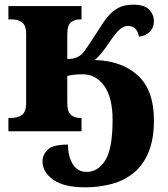

<svg xmlns="http://www.w3.org/2000/svg" viewBox="-20 -562 719 822"><path d="M345 240Q254 240 208 207.5Q162 175 162 129Q162 101 184 79Q206 57 271 57Q271 107 291.5 140.5Q312 174 351 174Q400 174 431 124Q462 74 462 -48Q462 -144 426.5 -194Q391 -244 333 -244Q313 -244 296.5 -242Q280 -240 268 -237V-122Q268 -84 283.5 -70.5Q299 -57 322 -57H329V0H16V-57H30Q55 -57 73.5 -69.5Q92 -82 92 -123V-415Q92 -454 74 -466.5Q56 -479 32 -479H16V-536H329V-479H322Q300 -479 284 -466.5Q268 -454 268 -413V-309Q309 -309 332 -332Q343 -344 358 -367Q373 -390 398 -428Q419 -463 439.5 -488.5Q460 -514 486 -528Q512 -542 550 -542Q599 -542 619 -520.5Q639 -499 639 -473Q639 -443 620 -425Q601 -407 575 -405Q572 -425 560.5 -438Q549 -451 528 -451Q511 -451 494.5 -437.5Q478 -424 453 -388Q434 -359 417.5 -338.5Q401 -318 386 -305Q501 -302 570 -239Q639 -176 639 -47Q639 34 616 89.5Q593 145 552.5 178Q512 211 458.5 225.5Q405 240 345 240Z"/></svg>

Font: Noto Serif ExtraBold
Style: Regular
Weight: 800
Designer: Monotype Design Team
Foundry: Monotype Imaging Inc.
Version: Version 2.014